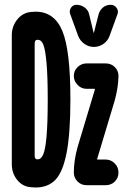

<svg xmlns="http://www.w3.org/2000/svg" viewBox="-20 -790 540 819"><path d="M279.3 -730.5Q274.4 -744.1 282.7 -756.8Q291 -769.5 306.6 -769.5Q325.2 -769.5 340.8 -758.3Q356.4 -747.1 360.4 -728.5L378.9 -651.4Q378.9 -650.4 379.9 -650.4Q380.9 -650.4 380.9 -651.4L400.4 -728.5Q405.3 -746.1 418.9 -757.8Q432.6 -769.5 452.1 -769.5Q467.8 -769.5 477.1 -756.8Q486.3 -744.1 481.4 -730.5L447.3 -636.7Q439.5 -615.2 420.9 -602.5Q402.3 -589.8 380.4 -589.8Q358.4 -589.8 339.8 -603Q321.3 -616.2 313.5 -636.7ZM468.8 -359.4 394.5 -112.3V-110.4Q394.5 -109.4 396.5 -109.4H430.7Q453.1 -109.4 469.2 -93.3Q485.4 -77.1 485.4 -53.7Q485.4 -31.2 469.7 -15.6Q454.1 0 430.7 0H349.6Q326.2 0 310.5 -16.1Q294.9 -32.2 294.9 -53.7Q294.9 -104.5 310.5 -161.1L384.8 -408.2V-410.2Q384.8 -411.1 383.8 -411.1H349.6Q327.1 -411.1 311 -427.7Q294.9 -444.3 294.9 -466.3Q294.9 -488.3 311 -503.9Q327.1 -519.5 349.6 -519.5H430.7Q454.1 -519.5 469.7 -503.9Q485.4 -488.3 485.4 -465.8Q484.4 -415 468.8 -359.4ZM141.6 -110.4Q155.3 -110.4 164.6 -131.8Q173.8 -153.3 178.7 -210Q183.6 -266.6 183.6 -365.2Q183.6 -461.9 178.7 -518.6Q173.8 -575.2 165.5 -597.7Q157.2 -620.1 141.6 -620.1H137.7Q127.9 -619.1 127.9 -603.5V-126Q127.9 -111.3 137.7 -110.4ZM131.8 -740.2Q211.9 -740.2 246.1 -657.7Q280.3 -575.2 280.3 -365.2Q280.3 -221.7 264.2 -138.7Q248 -55.7 216.3 -22.9Q184.6 9.8 131.8 9.8Q129.9 9.8 123.5 9.3Q117.2 8.8 114.3 8.8Q77.1 6.8 53.7 -22Q30.3 -50.8 30.3 -89.8V-639.6Q30.3 -677.7 53.7 -707Q77.1 -736.3 114.3 -739.3Q117.2 -739.3 123.5 -739.7Q129.9 -740.2 131.8 -740.2Z"/></svg>

Font: Rounded-X Mgen+ 1m bold
Style: Bold
Weight: 700
Designer: [Source Han Sans]
Ryoko NISHIZUKA  (kana & ideographs); Paul D. Hunt (Latin, Greek & Cyrillic); Wenlong ZHANG  (bopomofo
Version: Version 1.059.20150602